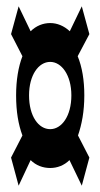

<svg xmlns="http://www.w3.org/2000/svg" viewBox="-20 -680 317 608"><path d="M51 -251 15 -181 39 -92 77 -173C94 -156 116 -148 139 -148C161 -148 183 -156 200 -173L239 -92L263 -181L227 -251C239 -286 247 -327 247 -378C247 -426 240 -468 226 -502L263 -572L239 -660L201 -581C183 -598 161 -607 139 -607C116 -607 94 -598 77 -581L39 -660L15 -572L51 -502C38 -468 31 -426 31 -378C31 -327 38 -286 51 -251ZM72 -378C72 -442 102 -484 139 -484C175 -484 206 -442 206 -378C206 -312 175 -271 139 -271C102 -271 72 -312 72 -378Z"/></svg>

Font: 寒蝉无机体 CompactMedium
Style: Regular
Weight: 500
Width: 3
Designer: ChillTanhei {Warren2060}; 
Source Han Sans {Ryoko NISHIZUKA 西塚涼子 (kana, bopomofo & ideographs); Paul D. Hunt (Latin, Gre
Foundry: ChillType&Adobe
Version: Version 1.000;Glyphs 3.1.1 (3135)